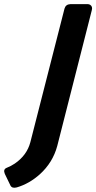

<svg xmlns="http://www.w3.org/2000/svg" viewBox="-118 -727 465 928"><path d="M222.2 -707Q222.2 -707 306.2 -707Q312.5 -707 317.9 -703.6Q330.6 -695.3 325.7 -677.7L158.7 -21.5Q137.2 58.6 74.7 115.2Q23.4 161.1 -36.6 178.7Q-58.6 184.6 -66.9 170.9L-93.3 116.2Q-93.8 115.2 -94.7 113.3Q-104 91.3 -85.4 84Q-65.4 76.2 -46.4 63.5Q12.2 23.4 28.8 -40L193.8 -685.5Q199.7 -706.1 222.2 -707Z"/></svg>

Font: Allan
Style: Bold
Weight: 700
Version: Version 1.005